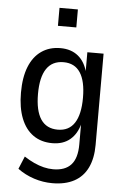

<svg xmlns="http://www.w3.org/2000/svg" viewBox="-60 -747 637 978"><g transform="rotate(5 259.0 -257.5)"><path d="M245 189Q197 189 151 174Q105 159 67 131L94 66Q120 83 145 94.5Q170 106 194.5 112Q219 118 243 118Q304 118 334.5 84.5Q365 51 365 -19V-128H367Q353 -73 317.5 -43.5Q282 -14 227 -14Q170 -14 129.5 -42.5Q89 -71 67.5 -125.5Q46 -180 46 -257Q46 -335 67.5 -389Q89 -443 130 -471.5Q171 -500 227 -500Q282 -500 318 -470.5Q354 -441 368 -384H365V-491H448V-24Q448 44 425 92Q402 140 356.5 164.5Q311 189 245 189ZM249 -85Q306 -85 334.5 -129Q363 -173 363 -258Q363 -343 334.5 -386.5Q306 -430 249 -430Q191 -430 162 -386.5Q133 -343 133 -258Q133 -172 162 -128.5Q191 -85 249 -85ZM204 -612V-704H298V-612Z"/></g></svg>

Font: Nunito Sans 10pt Condensed Medium
Style: Regular
Weight: 500
Width: 3
Designer: Vernon Adams
Foundry: Vernon Adams
Version: Version 3.101;gftools[0.9.27]